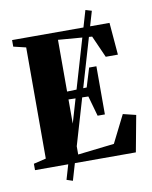

<svg xmlns="http://www.w3.org/2000/svg" viewBox="-99 -911 853 1080"><g transform="rotate(-10 327.0 -371.0)"><path d="M194 84.5 464.5 -838 499.5 -827.5 228.5 96ZM100 -53.5V-688.5L29 -705.5V-743H585.5L601 -559H531.5L476 -684L283.5 -699.5V-404L396 -407.5L429 -515.5H470.5V-240.5H429L396.5 -356L283.5 -359V-44.5L491.5 -68.5L570 -225L643.5 -207L605 0H29V-36.5Z"/></g></svg>

Font: Merriweather 96pt Black
Style: Regular
Weight: 900
Version: Version 2.100